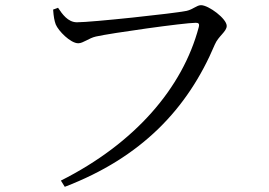

<svg xmlns="http://www.w3.org/2000/svg" viewBox="-20 -703 1040 741"><path d="M204 -673 185 -666C187 -638 190 -623 195 -609C205 -584 252 -536 282 -536C301 -536 323 -556 350 -562C407 -575 691 -615 735 -615C745 -615 751 -613 747 -598C685 -364 501 -150 215 -6L230 18C525 -95 704 -282 809 -531C823 -564 855 -581 855 -603C855 -631 785 -683 756 -683C739 -683 726 -667 700 -661C652 -651 334 -617 277 -617C242 -617 220 -649 204 -673Z"/></svg>

Font: Source Han Serif
Style: Regular
Weight: 400
Designer: Ryoko NISHIZUKA 西塚涼子 (kana & ideographs); Frank Grießhammer (Latin, Greek & Cyrillic); Wenlong ZHANG 张文龙 (bopomofo); San
Foundry: Adobe Systems Incorporated
Version: Version 1.001;PS 1.001;hotconv 16.6.54;makeotf.lib2.5.65590